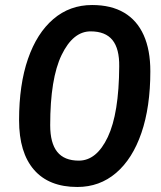

<svg xmlns="http://www.w3.org/2000/svg" viewBox="-20 -735 640 765"><path d="M288 10Q175 10 115.5 -58.5Q56 -127 56 -256Q56 -398 91.5 -500.5Q127 -603 192.5 -659Q258 -715 347 -715Q423 -715 474.5 -684.5Q526 -654 552.5 -595Q579 -536 579 -451Q579 -309 543.5 -205.5Q508 -102 442.5 -46Q377 10 288 10ZM294 -95Q365 -95 409.5 -189Q454 -283 455 -470Q456 -541 428 -575.5Q400 -610 341 -610Q271 -610 225.5 -516Q180 -422 180 -236Q180 -165 208 -130Q236 -95 294 -95Z"/></svg>

Font: Nunito Sans 12pt
Style: Bold Italic
Weight: 700
Italic angle: -9°
Designer: Vernon Adams
Foundry: Vernon Adams
Version: Version 3.101;gftools[0.9.27]